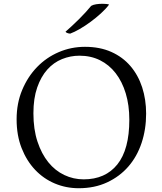

<svg xmlns="http://www.w3.org/2000/svg" viewBox="-20 -979 860 1017"><path d="M558 -955Q541 -932 514.5 -908Q488 -884 459.5 -863Q431 -842 402.5 -825.5Q374 -809 352 -801Q345 -801 337 -804Q329 -807 327 -811Q344 -826 362.5 -843Q381 -860 399 -878Q417 -896 433.5 -914Q450 -932 463 -948Q473 -954 489.5 -956.5Q506 -959 523 -959Q534 -959 543 -958Q552 -957 558 -955ZM157 -379Q157 -294 178.5 -229Q200 -164 236 -119.5Q272 -75 320.5 -52Q369 -29 423 -29Q538 -29 601.5 -108Q665 -187 665 -345Q665 -422 646 -484.5Q627 -547 592.5 -591.5Q558 -636 509.5 -660Q461 -684 401 -684Q353 -684 308.5 -666Q264 -648 230.5 -610.5Q197 -573 177 -515.5Q157 -458 157 -379ZM68 -347Q68 -432 97.5 -502.5Q127 -573 176.5 -624Q226 -675 291.5 -703Q357 -731 430 -731Q509 -731 569.5 -704Q630 -677 671 -629Q712 -581 733 -516.5Q754 -452 754 -377Q754 -294 730 -222Q706 -150 660 -97Q614 -44 547.5 -13Q481 18 397 18Q330 18 270.5 -7Q211 -32 166 -79.5Q121 -127 94.5 -194.5Q68 -262 68 -347Z"/></svg>

Font: Gotu
Style: Regular
Weight: 400
Designer: Sarang Kulkarni & Kailash Malviya
Foundry: Ek Type
Version: Version 2.320;hotconv 1.0.109;makeotfexe 2.5.65596; ttfautoh